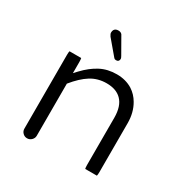

<svg xmlns="http://www.w3.org/2000/svg" viewBox="-159 -819 912 945"><g transform="rotate(30 297.5 -346.5)"><path d="M88.4 -480Q86.4 -473.6 86.4 -458V-39.1Q86.4 -24.9 96.7 -14.6Q106.9 -4.4 121.1 -4.4Q135.7 -4.4 146.2 -14.9Q156.7 -25.4 156.7 -39.1V-335.4Q197.3 -385.7 236.8 -410.4Q276.4 -435.1 326.2 -435.1Q380.9 -435.1 410.6 -405.3Q442.9 -373 442.9 -306.6V-39.1Q442.9 -24.9 444.8 -17.1H511.2Q513.2 -23.4 513.2 -39.1V-316.4Q513.2 -376.5 486.3 -422.4Q467.8 -454.6 437 -474.6Q398.4 -498.5 347.7 -498.5Q295.4 -498.5 254.9 -477.1Q213.4 -455.6 174.3 -414.1L156.7 -395V-458Q156.7 -472.2 154.8 -480ZM325.7 -573.2Q325.7 -578.1 320.3 -587.4Q268.1 -678.7 267.6 -679.7Q260.7 -689 246.1 -689Q230 -689 223.1 -678.2Q219.2 -671.9 219.2 -662.1Q219.2 -654.8 227.1 -643.1Q294.9 -562 296.9 -560.5Q300.8 -556.2 308.8 -556.2Q316.9 -556.2 321.3 -560.8Q325.7 -565.4 325.7 -573.2Z"/></g></svg>

Font: YuPearl-ExtraLight
Style: ExtraLight
Weight: 200
Designer: Max Yao
Foundry: Max-Everyday
Version: Version 1.011; ttfautohint (v1.8.3)